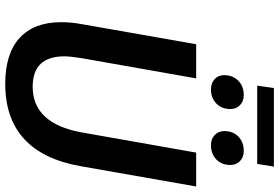

<svg xmlns="http://www.w3.org/2000/svg" viewBox="-182 -846 1039 714"><g transform="rotate(90 337.0 -489.5)"><path d="M63 -198Q63 -235 70 -273L145 -700H272L197 -275Q190 -233 190 -210Q190 -92 303 -92Q440 -92 473 -275L548 -700H674L599 -273Q550 10 292 10Q180 10 121.5 -43.5Q63 -97 63 -198ZM308 -989H600L590 -927H299ZM260 -804Q260 -836 280.5 -856.5Q301 -877 334 -877Q357 -877 371.5 -863Q386 -849 386 -827Q386 -795 365.5 -775Q345 -755 313 -755Q290 -755 275 -768.5Q260 -782 260 -804ZM468 -805Q468 -837 488.5 -857Q509 -877 542 -877Q565 -877 579.5 -863Q594 -849 594 -827Q594 -795 573.5 -775Q553 -755 520 -755Q497 -755 482.5 -769Q468 -783 468 -805Z"/></g></svg>

Font: Sarabun SemiBold
Style: Italic
Weight: 600
Italic angle: -10°
Designer: Suppakit Chalermlarp | Katatrad Co.,Ltd.
Foundry: Cadson Demak Co.,Ltd.
Version: Version 1.000; ttfautohint (v1.6)